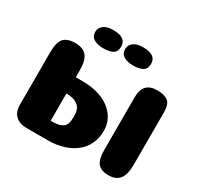

<svg xmlns="http://www.w3.org/2000/svg" viewBox="-183 -1117 1386 1341"><g transform="rotate(30 510.0 -447.0)"><path d="M503 -822Q503 -854 530 -874.5Q557 -895 607 -895Q712 -895 712 -822Q712 -781 685 -765Q658 -749 607 -749Q562 -749 532.5 -766.5Q503 -784 503 -822ZM262 -822Q262 -854 289 -874.5Q316 -895 366 -895Q471 -895 471 -822Q471 -781 444.5 -765Q418 -749 366 -749Q321 -749 291.5 -766.5Q262 -784 262 -822ZM959 -573Q959 -640 929 -662Q900 -684 842 -684Q729 -684 729 -564V-141Q729 -61 756 -30Q784 1 842 1Q901 1 930 -35Q959 -71 959 -149ZM303 -347Q331 -347 353 -342Q374 -337 392 -325Q410 -313 420 -291Q429 -268 429 -236Q429 -199 422 -177Q415 -156 397 -145Q380 -134 360 -131Q339 -127 303 -127ZM61 -119Q61 -58 94 -29Q127 1 181 1H359Q424 1 479 -17Q534 -34 574 -66Q615 -97 637 -145Q660 -192 660 -250Q660 -321 619 -374Q578 -426 511 -452Q444 -478 360 -478H303V-534Q303 -615 273 -650Q243 -684 181 -684Q119 -684 90 -653Q61 -621 61 -541Z"/></g></svg>

Font: Coiny 2.0
Style: Regular
Weight: 400
Version: Version 1.001 July 11, 2018